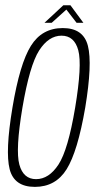

<svg xmlns="http://www.w3.org/2000/svg" viewBox="-20 -709 380 732"><path d="M113 3.5Q192 3.5 234 -63.8Q276 -131 305 -299Q332.5 -466 315.2 -534Q298 -602 219.5 -602Q140 -602 97.8 -534.2Q55.5 -466.5 27.5 -299Q-0.5 -131.5 16.8 -64Q34 3.5 113 3.5ZM117.5 -26Q69 -26 53.8 -81.5Q38.5 -137 65.5 -298.5Q93 -460 129.2 -516.5Q165.5 -573 214.5 -573Q263.5 -573 278.5 -517Q293.5 -461 266.5 -298.5Q239.5 -137.5 203 -81.8Q166.5 -26 117.5 -26ZM149.5 -622H177L233 -672.5L272 -622H298L248.5 -689H221.5Z"/></svg>

Font: Anybody Condensed ExtraLight
Style: Italic
Weight: 250
Width: 3
Italic angle: -10°
Version: Version 1.113;gftools[0.9.25]